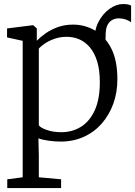

<svg xmlns="http://www.w3.org/2000/svg" viewBox="-20 -691 670 952"><path d="M500.5 -396.5 458.5 -414 450.5 -484Q446 -538.5 467.5 -580.8Q489 -623 523 -647Q557 -671 589 -671Q619.5 -671 630 -663V-581Q617.5 -589.5 603 -594.5Q588.5 -599.5 571 -600Q555.5 -600.5 540.5 -594Q525.5 -587.5 515.2 -571Q505 -554.5 504 -524ZM16 241.5V198L92.5 188V-488.5L15 -505.5V-550L142.5 -566H144.5L162.5 -550V-489Q180 -507 206 -525.5Q232 -544 266.5 -556.5Q301 -569 343 -569Q399 -569 449 -541Q499 -513 530.5 -453.2Q562 -393.5 562 -297.5Q562 -233 542 -177.2Q522 -121.5 485 -79Q448 -36.5 396 -12.8Q344 11 280.5 11Q253 11 222 6.8Q191 2.5 170.5 -5L172.5 80V188L283 198V241.5ZM284 -35.5Q338 -35.5 381 -62Q424 -88.5 449.5 -143.5Q475 -198.5 475 -283.5Q475 -343 462 -385.8Q449 -428.5 426 -455.8Q403 -483 373.5 -495.8Q344 -508.5 310.5 -508.5Q279 -508.5 252 -499.2Q225 -490 204.5 -476.5Q184 -463 172.5 -450.5V-70Q180 -58 211.5 -46.8Q243 -35.5 284 -35.5Z"/></svg>

Font: Merriweather 20pt Light
Style: Regular
Weight: 300
Version: Version 2.100